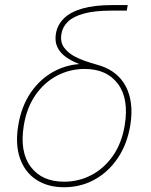

<svg xmlns="http://www.w3.org/2000/svg" viewBox="-20 -748 609 775"><path d="M238.8 7.8Q172.4 7.8 126.2 -22.7Q80.1 -53.2 60.5 -109.4Q41 -165.5 53.7 -242.2Q66.4 -319.3 104.5 -374.8Q142.6 -430.2 198.7 -460.2Q254.9 -490.2 321.3 -490.2L371.1 -467.3Q332.5 -477.1 300 -489.5Q267.6 -502 244.6 -518.8Q221.7 -535.6 211.2 -558.6Q200.7 -581.5 205.6 -611.8Q211.4 -647.5 237.8 -673.6Q264.2 -699.7 312.5 -713.6Q360.8 -727.5 433.1 -727.5H495.6L491.7 -705.1H429.2Q362.8 -705.1 320.1 -693.6Q277.3 -682.1 255.1 -661.4Q232.9 -640.6 228 -611.8Q222.2 -577.6 239.5 -554.9Q256.8 -532.2 284.9 -518.3Q313 -504.4 341.3 -496.1Q369.6 -487.8 386.2 -482.4Q420.4 -471.2 446.3 -450.2Q472.2 -429.2 488 -398.9Q503.9 -368.7 508.8 -329.3Q513.7 -290 505.9 -242.2Q493.2 -165.5 455.1 -109.4Q417 -53.2 361.1 -22.7Q305.2 7.8 238.8 7.8ZM238.8 -14.6Q298.3 -14.6 349.6 -41.7Q400.9 -68.8 436.3 -119.9Q471.7 -170.9 483.4 -242.2Q501 -349.1 456.1 -409.4Q411.1 -469.7 321.8 -469.7Q262.2 -469.7 210.4 -442.6Q158.7 -415.5 123.3 -364.5Q87.9 -313.5 76.2 -242.2Q58.6 -135.3 103.8 -75Q148.9 -14.6 238.8 -14.6Z"/></svg>

Font: Inter 17pt Thin
Style: Italic
Weight: 250
Italic angle: -9.3988°
Version: Version 4.001;git-66647c0bb